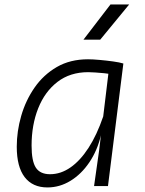

<svg xmlns="http://www.w3.org/2000/svg" viewBox="-20 -816 635 842"><path d="M392.5 0 414.5 -155 456 -499 459 -524.5 521 -537.5 453.5 0ZM188 6Q123 6 88.2 -39.2Q53.5 -84.5 53.5 -172.5Q53.5 -240 73 -307.8Q92.5 -375.5 131.5 -431.8Q170.5 -488 229 -522Q287.5 -556 366 -556Q387 -556 417.2 -553.2Q447.5 -550.5 476.2 -546.5Q505 -542.5 521 -537.5L501.5 -484.5Q491.5 -487.5 474 -490.2Q456.5 -493 436.2 -495Q416 -497 397.5 -498.2Q379 -499.5 367 -499.5Q287.5 -499.5 232 -456.8Q176.5 -414 147.5 -341Q118.5 -268 118.5 -177.5Q118.5 -109.5 137.2 -80.8Q156 -52 199.5 -52Q246.5 -52 289.2 -81.8Q332 -111.5 368.5 -168Q405 -224.5 432.5 -305L440 -260L423 -224Q407 -156 371.8 -104Q336.5 -52 289 -23Q241.5 6 188 6ZM346 -642 464.5 -796.5H546.5L419.5 -642Z"/></svg>

Font: Spline Sans Mono Light
Style: Italic
Weight: 300
Italic angle: -4°
Monospace: yes
Version: Version 1.004